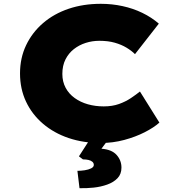

<svg xmlns="http://www.w3.org/2000/svg" viewBox="-20 -740 914 1007"><path d="M508 10Q417 10 340 -16Q263 -42 205.5 -91Q148 -140 116.5 -207Q85 -274 85 -355Q85 -436 117 -503Q149 -570 206 -619Q263 -668 340 -694Q417 -720 509 -720Q567 -720 622.5 -708Q678 -696 726.5 -672.5Q775 -649 813 -616L688 -456Q670 -474 643.5 -490Q617 -506 582 -516Q547 -526 501 -526Q464 -526 429.5 -515Q395 -504 367.5 -482.5Q340 -461 323.5 -428.5Q307 -396 307 -352Q307 -312 324 -280Q341 -248 371.5 -226Q402 -204 441 -193Q480 -182 524 -182Q569 -182 604 -194.5Q639 -207 666.5 -225.5Q694 -244 714 -260L816 -97Q787 -71 739 -46.5Q691 -22 631.5 -6Q572 10 508 10ZM397 247 386 156Q404 156 424 153Q444 150 458 143Q472 136 472 125Q472 115 464.5 108.5Q457 102 444.5 99Q432 96 415 96L394 80L461 -24H560L512 40Q566 44 591.5 72.5Q617 101 617 139Q617 173 596.5 194.5Q576 216 542.5 228Q509 240 471 244Q433 248 397 247Z"/></svg>

Font: Lexend Giga Black
Style: Regular
Weight: 900
Designer: Bonnie Shaver-Troup, Thomas Jockin
Foundry: Lexend
Version: Version 1.007